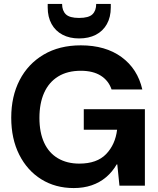

<svg xmlns="http://www.w3.org/2000/svg" viewBox="-20 -942 802 974"><path d="M354 12Q261 12 189.5 -32.5Q118 -77 77.5 -157.5Q37 -238 37 -345Q37 -453 79.5 -535.5Q122 -618 201.5 -665Q281 -712 390 -712Q515 -712 596.5 -652.5Q678 -593 702 -488H546Q531 -533 491.5 -558Q452 -583 390 -583Q322 -583 275 -554Q228 -525 204 -471.5Q180 -418 180 -344Q180 -270 204 -218Q228 -166 274 -139Q320 -112 382 -112Q472 -112 518.5 -160.5Q565 -209 574 -284H405V-388H715V0H586L575 -108H572Q550 -70 518 -43Q486 -16 445 -2Q404 12 354 12ZM381 -747Q333 -747 297 -766Q261 -785 241.5 -820.5Q222 -856 222 -904V-922H295Q295 -888 314 -869.5Q333 -851 381 -851Q430 -851 449 -869.5Q468 -888 468 -922H542V-904Q542 -855 522 -819.5Q502 -784 466 -765.5Q430 -747 381 -747Z"/></svg>

Font: DM Sans 36pt ExtraBold
Style: Regular
Weight: 800
Designer: Colophon Foundry, Jonny Pinhorn
Foundry: Colophon Foundry
Version: Version 4.004;gftools[0.9.30]